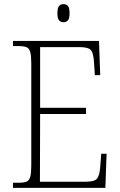

<svg xmlns="http://www.w3.org/2000/svg" viewBox="-20 -913 584 933"><path d="M43 0V-25H72Q96 -25 109 -30.5Q122 -36 127 -54Q132 -72 132 -108V-605Q132 -642 127 -660Q122 -678 109 -683.5Q96 -689 72 -689H43V-714H461L467 -548H441L437 -606Q435 -652 423 -668Q411 -684 368 -684H175V-389H398V-359H175L174 -30H397Q440 -30 452 -45.5Q464 -61 467 -102L472 -166H498L492 0ZM288 -805Q275 -805 267 -814Q259 -823 259 -849Q259 -875 267 -884Q275 -893 288 -893Q302 -893 310 -884Q318 -875 318 -849Q318 -823 310 -814Q302 -805 288 -805Z"/></svg>

Font: Noto Serif SemiCondensed ExtraLight
Style: Regular
Weight: 200
Width: 4
Designer: Monotype Design Team
Foundry: Monotype Imaging Inc.
Version: Version 2.014